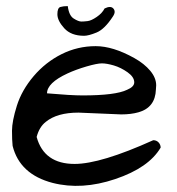

<svg xmlns="http://www.w3.org/2000/svg" viewBox="-20 -608 581 632"><path d="M225.6 -68.4Q311.5 -68.4 484.4 -146.5Q495.1 -146.5 502 -139.2Q508.8 -131.8 508.8 -122.1Q469.7 -55.7 359.4 -18.6Q249 18.6 153.3 -5.9Q44.9 -34.2 21.5 -127.9Q19.5 -146.5 19.5 -177.7Q19.5 -209 35.6 -260.3Q51.8 -311.5 90.8 -357.4Q129.9 -403.3 182.6 -429.7Q235.4 -456.1 294.9 -456.1Q351.6 -456.1 421.9 -417Q455.1 -398.4 474.6 -375Q494.1 -351.6 494.1 -327.1Q494.1 -320.3 493.2 -313.5Q491.2 -253.9 435.5 -238.3Q411.1 -231.4 378.9 -231.4L238.3 -237.3Q168 -237.3 130.9 -207Q109.4 -190.4 100.6 -157.2Q125 -68.4 225.6 -68.4ZM202.1 -366.2Q134.8 -335 134.8 -300.8Q212.9 -293.9 252 -293.9Q360.4 -293.9 398.4 -312.5Q421.9 -322.3 421.9 -336.9Q421.9 -354.5 399.9 -370.1Q377.9 -385.7 354.5 -392.6Q331.1 -399.4 315.4 -399.4Q299.8 -399.4 264.6 -389.2Q229.5 -378.9 202.1 -366.2ZM203.1 -587.9Q207 -556.6 222.7 -546.9Q238.3 -537.1 247.6 -537.1Q256.8 -537.1 268.6 -538.6Q280.3 -540 298.3 -552.2Q316.4 -564.5 324.2 -580.1Q334 -585 341.3 -585Q348.6 -585 353 -580.1Q357.4 -575.2 357.4 -568.8Q357.4 -562.5 351.6 -553.7Q324.2 -511.7 297.9 -501Q271.5 -490.2 256.8 -490.2Q213.9 -490.2 191.4 -515.1Q168.9 -540 168.9 -561Q168.9 -582 178.7 -585Q188.5 -587.9 203.1 -587.9Z"/></svg>

Font: Architects Daughter
Style: Regular
Weight: 400
Designer: Kimberly Geswein
Foundry: Kimberly Geswein
Version: Version 1.002 2010